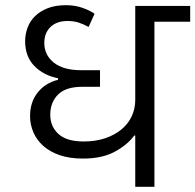

<svg xmlns="http://www.w3.org/2000/svg" viewBox="-20 -721 754 741"><path d="M502 -198H498Q473 -163 424 -136Q375 -109 300 -109Q249 -109 211 -122Q173 -135 147.5 -157.5Q122 -180 109 -210Q96 -240 96 -273Q96 -327 125.5 -364Q155 -401 204 -413V-419Q148 -430 112.5 -466.5Q77 -503 77 -562Q77 -589 86.5 -614.5Q96 -640 115.5 -659Q135 -678 164.5 -689.5Q194 -701 235 -701Q270 -701 299 -690.5Q328 -680 345 -668L322 -617Q302 -628 283 -634Q264 -640 241 -640Q199 -640 175 -617Q151 -594 151 -555Q151 -509 187.5 -479.5Q224 -450 294 -450H366V-386H297Q234 -386 204 -356Q174 -326 174 -278Q174 -233 205.5 -204Q237 -175 303 -175Q348 -175 384.5 -187Q421 -199 447.5 -220.5Q474 -242 488 -271.5Q502 -301 502 -335V-698H714V-637H576V0H502Z"/></svg>

Font: IBM Plex Sans Devanagari
Style: Regular
Weight: 400
Designer: Mike Abbink, Paul van der Laan, Pieter van Rosmalen, Erin McLaughlin
Foundry: Bold Monday
Version: Version 1.1